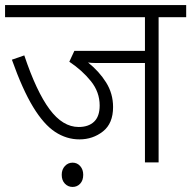

<svg xmlns="http://www.w3.org/2000/svg" viewBox="-20 -642 756 759"><path d="M607 -574V0H553V-393H390Q372 -393 356 -393Q340 -393 328 -395Q372 -360 399.5 -316Q427 -272 427 -219Q427 -154 387 -122.5Q347 -91 294 -91Q243 -91 198 -120.5Q153 -150 111 -219Q69 -288 27 -406L76 -423Q124 -280 176 -210Q228 -140 291 -140Q330 -140 352 -161Q374 -182 374 -225Q374 -278 339.5 -321Q305 -364 254 -398L274 -441H553V-574H0V-622H716V-574ZM224 49Q224 28 236.5 14.5Q249 1 267 1Q285 1 297 14.5Q309 28 309 49Q309 71 297 84Q285 97 267 97Q249 97 236.5 84Q224 71 224 49Z"/></svg>

Font: Noto Sans Light
Style: Italic
Weight: 300
Italic angle: -12°
Designer: Monotype Design Team
Foundry: Monotype Imaging Inc.
Version: Version 2.013; ttfautohint (v1.8.4.7-5d5b)